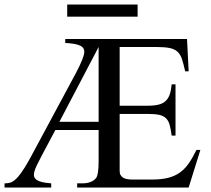

<svg xmlns="http://www.w3.org/2000/svg" viewBox="-32 -836 942 856"><path d="M809.1 0H312V-18.6H335.9Q377 -18.6 396.5 -42.5Q407.7 -56.6 407.7 -117.7V-256.3H214.8L154.3 -142.6Q140.6 -117.2 132.1 -99.1Q123.5 -81.1 120.6 -68.4Q117.7 -55.7 120.8 -47.1Q124 -38.6 133.8 -32.7Q149.4 -22 196.3 -18.6V0H-11.7V-18.6Q-0.5 -18.6 8.8 -20.5Q18.1 -22.5 24.9 -26.9Q32.2 -31.2 40 -38.8Q47.9 -46.4 57.4 -58.8Q66.9 -71.3 78.4 -89.6Q89.8 -107.9 104 -133.8L306.2 -509.8Q324.7 -544.9 334.2 -568.8Q343.8 -592.8 343.8 -604.5Q343.8 -612.8 340.3 -619.6Q336.9 -626.5 327.4 -631.6Q317.9 -636.7 301.3 -639.9Q284.7 -643.1 258.8 -644.5V-662.1H801.8L809.1 -518.1H793.5Q786.1 -551.8 779.1 -573Q772 -594.2 758.8 -606Q745.6 -617.7 723.4 -622.1Q701.2 -626.5 664.1 -626.5H501.5V-364.7H627.4Q655.8 -364.7 675.3 -369.6Q694.8 -374.5 706.8 -386Q718.8 -397.5 724.9 -415.5Q731 -433.6 733.4 -460H750.5V-231.4H733.4Q729.5 -260.3 724.4 -279.1Q719.2 -297.9 708 -308.8Q696.8 -319.8 677.7 -324Q658.7 -328.1 627.4 -328.1H501.5V-74.7Q501.5 -61 505.4 -56.2Q507.3 -52.7 510.5 -49.1Q513.7 -45.4 519.3 -42.5Q524.9 -39.6 534.2 -37.6Q543.5 -35.6 558.1 -35.6H646.5Q688 -35.6 717.8 -43.2Q747.6 -50.8 769.8 -66.7Q792 -82.5 809.3 -107.4Q826.7 -132.3 843.8 -167.5H861.3ZM407.7 -626.5 232.9 -293H407.7ZM267.6 -761.7V-815.9H581.5V-761.7Z"/></svg>

Font: Doulos SIL Viet
Style: Regular
Weight: 400
Designer: Walt Agee, Victor Gaultney, Peter Martin, Debbi Hosken, Becca Hirsbrunner
Foundry: SIL International
Version: Version 5.000